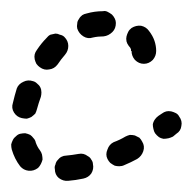

<svg xmlns="http://www.w3.org/2000/svg" viewBox="-24 -298 344 343"><path d="M139 12Q144 4 142 -5Q142 -9 139 -13Q137 -17 133 -19Q129 -22 125 -23Q121 -24 116 -23Q105 -21 94 -20Q90 -20 86 -18Q82 -16 79 -12Q76 -9 75 -4Q73 0 74 4Q74 14 81 20Q89 26 98 25Q111 24 125 21Q134 19 139 12ZM27 7Q36 8 44 2Q47 -1 49 -5Q51 -9 52 -13Q52 -17 51 -22Q50 -26 47 -30Q43 -35 40 -43Q39 -48 36 -51Q33 -55 30 -57Q26 -59 21 -60Q17 -60 12 -59Q8 -58 5 -55Q1 -52 -1 -48Q-3 -44 -4 -40Q-4 -35 -3 -31Q2 -14 12 -1Q18 6 27 7ZM232 -28Q235 -37 230 -45Q228 -49 225 -52Q221 -54 217 -56Q213 -57 208 -57Q204 -56 200 -54Q190 -48 179 -44Q171 -40 168 -31Q164 -22 168 -14Q170 -10 173 -7Q177 -4 181 -2Q185 -1 189 -1Q194 -1 198 -3Q210 -8 221 -14Q229 -19 232 -28ZM300 -73Q302 -82 296 -90Q294 -94 290 -96Q286 -98 282 -99Q277 -100 273 -99Q269 -98 265 -95L259 -91Q255 -88 253 -85Q250 -81 249 -76Q249 -72 250 -68Q251 -63 253 -60Q256 -56 260 -53Q263 -51 268 -50Q272 -50 277 -51Q281 -52 285 -54L291 -59Q299 -64 300 -73ZM1 -97Q6 -89 15 -87Q20 -86 24 -86Q28 -87 32 -89Q36 -92 39 -95Q41 -99 42 -103Q45 -114 49 -125Q50 -129 50 -133Q50 -138 48 -142Q46 -146 42 -149Q39 -152 35 -153Q26 -156 18 -152Q9 -148 6 -140Q2 -127 -1 -114Q-4 -105 1 -97ZM38 -201Q37 -197 38 -192Q39 -188 41 -184Q44 -180 47 -178Q55 -172 64 -174Q73 -175 79 -183Q85 -192 92 -200Q98 -207 98 -216Q98 -225 91 -232Q88 -235 83 -236Q79 -238 75 -238Q70 -237 66 -236Q62 -234 59 -230Q50 -221 42 -209Q39 -205 38 -201ZM242 -243Q237 -250 228 -252Q219 -253 211 -248Q207 -245 205 -241Q203 -237 202 -233Q201 -229 202 -224Q203 -220 206 -216Q209 -213 210 -210Q210 -208 210 -207Q210 -207 211 -207Q211 -198 217 -191Q224 -184 233 -184Q242 -184 249 -191Q255 -198 255 -207Q255 -216 252 -225Q249 -234 242 -243ZM123 -271Q119 -268 117 -264Q114 -260 114 -256Q113 -251 114 -247Q117 -238 125 -233Q133 -228 142 -231Q151 -233 161 -233Q170 -234 177 -241Q183 -247 183 -257Q183 -261 181 -265Q179 -269 176 -272Q172 -275 168 -277Q164 -279 160 -278Q145 -278 131 -274Q126 -273 123 -271Z"/></svg>

Font: FRB American Cursive Dashed Extrabold
Style: Bold Italic
Weight: 800
Italic angle: -25°
Version: Version 2.0;Modular Font Editor K font №1